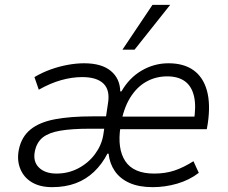

<svg xmlns="http://www.w3.org/2000/svg" viewBox="-20 -764 939 792"><path d="M195 8Q145 8 111.5 -12Q78 -32 63.5 -68Q49 -104 58 -148Q69 -200 106 -230Q143 -260 206.5 -272Q270 -284 360 -284H441L433 -233H348Q276 -233 229 -225Q182 -217 157 -197.5Q132 -178 124 -141Q115 -98 140.5 -73Q166 -48 213 -48Q262 -48 303.5 -70Q345 -92 372 -128.5Q399 -165 406 -207L425 -335Q435 -391 407.5 -418.5Q380 -446 319 -446Q277 -446 232.5 -433.5Q188 -421 140 -394L122 -446Q154 -465 189 -477.5Q224 -490 259.5 -496.5Q295 -503 327 -503Q399 -503 437 -471.5Q475 -440 476 -387H481Q513 -443 564.5 -473Q616 -503 675 -503Q738 -503 778 -474.5Q818 -446 833.5 -390.5Q849 -335 837 -254L833 -231H458L466 -283H802L779 -261Q790 -324 780.5 -366Q771 -408 743 -428.5Q715 -449 670 -449Q622 -449 582.5 -426.5Q543 -404 516 -359.5Q489 -315 478 -249L477 -241Q463 -150 497 -99Q531 -48 616 -48Q662 -48 699.5 -60.5Q737 -73 778 -99L800 -51Q761 -21 711 -6.5Q661 8 610 8Q553 8 514 -9.5Q475 -27 453.5 -58.5Q432 -90 428 -130H423Q401 -87 368 -55.5Q335 -24 292 -8Q249 8 195 8ZM485 -559 609 -744H682L535 -559Z"/></svg>

Font: Nunito Sans 7pt SemiCondensed Light
Style: Italic
Weight: 300
Width: 4
Italic angle: -9°
Designer: Vernon Adams
Foundry: Vernon Adams
Version: Version 3.101;gftools[0.9.27]